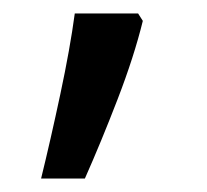

<svg xmlns="http://www.w3.org/2000/svg" viewBox="-20 -136 308 285"><path d="M192 -105Q179 -52 154.5 11.5Q130 75 106 129H41Q55 72 69.5 4Q84 -64 91 -116H185Z"/></svg>

Font: Noto Sans Deseret
Style: Regular
Weight: 400
Designer: Monotype Design Team
Foundry: Monotype Imaging Inc.
Version: Version 2.001; ttfautohint (v1.8.4.7-5d5b)